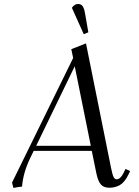

<svg xmlns="http://www.w3.org/2000/svg" viewBox="-20 -928 690 956"><path d="M40 -19 344.2 -639.2 335 -683.1 408.2 -711.9 533.2 -90.8Q540 -57.1 545.9 -46.1Q551.8 -35.2 560.1 -35.2Q579.1 -35.2 594.2 -64.9L605 -86.9L627.9 -76.2L617.2 -54.2Q599.1 -19 576.2 -6.1Q553.2 6.8 523.9 6.8Q497.1 6.8 482.7 -9Q468.3 -24.9 460 -64L437 -176.8H147.9L132.8 -146Q95.2 -69.3 89.8 1Q71.8 2.4 46.9 7.8ZM160.2 -202.1H432.1L352.1 -598.1ZM337.9 -889.2Q351.6 -908.2 368.2 -908.2Q383.8 -908.2 391.6 -897.2Q399.4 -886.2 403.8 -858.9L419.9 -767.1L397 -757.8Z"/></svg>

Font: Dihjauti S
Style: Italic
Weight: 400
Italic angle: -9°
Designer: T. Christopher White
Version: Version 3.0.0